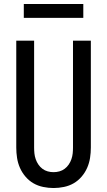

<svg xmlns="http://www.w3.org/2000/svg" viewBox="-20 -940 540 968"><path d="M250 8Q224 8 197.5 2.5Q171 -3 148.5 -16Q126 -29 108.5 -49.5Q91 -70 80.5 -94Q70 -118 66 -144Q62 -170 62 -196V-735H152V-196Q152 -181 153.5 -166.5Q155 -152 160 -137.5Q165 -123 173.5 -110.5Q182 -98 194 -89Q206 -80 220.5 -76Q235 -72 250 -72Q265 -72 279.5 -76Q294 -80 306 -89Q318 -98 326.5 -110.5Q335 -123 340 -137.5Q345 -152 346.5 -166.5Q348 -181 348 -196V-735H438V-196Q438 -170 434 -144Q430 -118 419.5 -94Q409 -70 391.5 -49.5Q374 -29 351.5 -16Q329 -3 302.5 2.5Q276 8 250 8ZM100 -850V-920H400V-850Z"/></svg>

Font: Iosevka Custom Medium
Style: Regular
Weight: 500
Monospace: yes
Designer: Belleve Invis
Foundry: Belleve Invis
Version: Version 32.5.0; ttfautohint (v1.8.4)